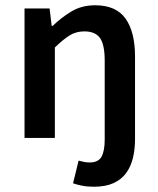

<svg xmlns="http://www.w3.org/2000/svg" viewBox="-20 -523 600 728"><path d="M336 185Q310 185 290.5 181Q271 177 257 172L278 86Q288 89 298.5 91Q309 93 320 93Q353 93 365 71Q377 49 377 6V-293Q377 -354 359 -379Q341 -404 300 -404Q268 -404 243.5 -388.5Q219 -373 188 -343V0H73V-491H168L176 -425H180Q213 -457 251.5 -480Q290 -503 341 -503Q420 -503 456 -452.5Q492 -402 492 -308V4Q492 43 484 76Q476 109 458 133.5Q440 158 410 171.5Q380 185 336 185Z"/></svg>

Font: Giro Semibold
Style: Regular
Weight: 600
Designer: Paul D. Hunt
Foundry: Adobe Systems Incorporated
Version: Version 1.000;PS 1.0;hotconv 1.0.88;makeotf.lib2.5.647800